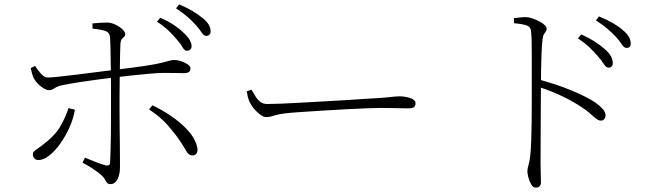

<svg xmlns="http://www.w3.org/2000/svg" viewBox="-20 -818 3040 877"><path d="M834 -586Q823 -586 814 -602Q805 -618 788 -637Q772 -657 750.5 -677.5Q729 -698 697 -719L712 -737Q749 -721 775.5 -703Q802 -685 818 -669Q855 -635 855 -607Q855 -597 849 -591.5Q843 -586 834 -586ZM485 23Q474 23 469 17Q464 11 459.5 2Q455 -7 444 -17Q429 -31 404.5 -47Q380 -63 357 -75L368 -98Q390 -89 416 -78.5Q442 -68 461 -63Q470 -61 476 -63Q482 -65 483 -75Q484 -92 485 -128Q486 -164 486.5 -209Q487 -254 487 -298Q487 -342 487 -374Q487 -395 487 -424Q487 -453 486.5 -485Q486 -517 485.5 -548Q485 -579 484.5 -604Q484 -629 483 -643Q482 -668 464 -675.5Q446 -683 403 -687L402 -711Q419 -713 438.5 -714Q458 -715 471 -715Q490 -714 508.5 -705Q527 -696 539.5 -684Q552 -672 552 -662Q552 -654 546.5 -649.5Q541 -645 536 -639Q531 -633 530 -618Q529 -601 528.5 -570.5Q528 -540 527.5 -504Q527 -468 526.5 -433.5Q526 -399 526 -372Q526 -353 526 -317Q526 -281 526.5 -238.5Q527 -196 527.5 -155.5Q528 -115 528 -86.5Q528 -58 528 -51Q528 -32 523 -15Q518 2 508.5 12.5Q499 23 485 23ZM156 -87Q143 -87 136.5 -95Q130 -103 130 -112Q130 -121 135.5 -126.5Q141 -132 150 -138Q159 -144 171 -153Q230 -197 254.5 -239Q279 -281 293 -324L322 -317Q316 -278 298 -237.5Q280 -197 256 -163Q232 -129 205.5 -108Q179 -87 156 -87ZM203 -406Q194 -406 181 -413.5Q168 -421 155.5 -433Q143 -445 135 -459Q131 -467 127 -480Q123 -493 120 -507L140 -517Q152 -498 168 -480.5Q184 -463 198 -464Q213 -464 242 -467Q271 -470 307.5 -474.5Q344 -479 380.5 -483.5Q417 -488 448 -492Q479 -496 497 -498Q589 -509 641.5 -517Q694 -525 719.5 -531.5Q745 -538 755.5 -541Q766 -544 774 -544Q791 -544 808.5 -538Q826 -532 838 -523.5Q850 -515 850 -508Q850 -494 843 -489Q836 -484 818 -484Q799 -484 777.5 -484.5Q756 -485 728 -485Q705 -485 663.5 -481.5Q622 -478 578 -473Q534 -468 500 -464Q468 -460 425.5 -454.5Q383 -449 341.5 -442.5Q300 -436 270 -430Q249 -426 238.5 -420.5Q228 -415 221 -410.5Q214 -406 203 -406ZM859 -108Q842 -108 831 -127.5Q820 -147 805 -170Q787 -198 751 -240.5Q715 -283 661 -318L676 -337Q723 -315 766 -285Q809 -255 840 -220.5Q871 -186 880 -149Q885 -131 879 -119.5Q873 -108 859 -108ZM922 -654Q911 -654 901 -669.5Q891 -685 874 -704Q856 -724 836 -741.5Q816 -759 784 -780L798 -798Q834 -783 860.5 -767Q887 -751 905 -736Q925 -720 933.5 -705Q942 -690 942 -675Q942 -665 936.5 -659.5Q931 -654 922 -654Z M1195 -283Q1184 -283 1168 -295Q1152 -307 1138.5 -323.5Q1125 -340 1119 -354Q1114 -367 1111.5 -377.5Q1109 -388 1107 -401L1129 -408Q1138 -392 1147.5 -377Q1157 -362 1169.5 -352.5Q1182 -343 1200 -343Q1221 -343 1262 -344.5Q1303 -346 1355 -349Q1407 -352 1461.5 -355Q1516 -358 1565 -361Q1614 -364 1648 -366.5Q1682 -369 1692 -369Q1742 -372 1764.5 -375Q1787 -378 1806 -378Q1821 -378 1838 -374.5Q1855 -371 1866.5 -364Q1878 -357 1878 -346Q1878 -336 1872 -329.5Q1866 -323 1843 -323Q1818 -323 1789.5 -324Q1761 -325 1718 -325Q1701 -325 1658.5 -323.5Q1616 -322 1561 -319Q1506 -316 1450.5 -312.5Q1395 -309 1349.5 -306Q1304 -303 1282 -300Q1257 -297 1242.5 -293Q1228 -289 1218 -286Q1208 -283 1195 -283Z M2760 -509Q2748 -509 2738 -525.5Q2728 -542 2711 -561Q2695 -580 2673.5 -600.5Q2652 -621 2620 -643L2635 -661Q2672 -644 2698 -627Q2724 -610 2741 -595Q2761 -578 2770 -562Q2779 -546 2779 -530Q2779 -520 2774 -514.5Q2769 -509 2760 -509ZM2427 39Q2415 39 2406.5 24.5Q2398 10 2393.5 -7.5Q2389 -25 2389 -34Q2389 -49 2394 -64Q2399 -79 2402 -106Q2405 -134 2406.5 -177Q2408 -220 2408.5 -268.5Q2409 -317 2409 -362Q2409 -407 2409 -438Q2409 -468 2409 -500.5Q2409 -533 2409 -564.5Q2409 -596 2408.5 -624Q2408 -652 2406 -671Q2405 -694 2388 -701Q2371 -708 2328 -712L2327 -735Q2345 -737 2357 -738.5Q2369 -740 2379 -740Q2394 -740 2410.5 -734.5Q2427 -729 2442.5 -721Q2458 -713 2467.5 -704Q2477 -695 2477 -687Q2477 -679 2473 -674Q2469 -669 2464.5 -661.5Q2460 -654 2458 -638Q2455 -610 2453.5 -572.5Q2452 -535 2451.5 -499Q2451 -463 2451 -437Q2451 -424 2450.5 -383.5Q2450 -343 2450 -288.5Q2450 -234 2449.5 -177Q2449 -120 2449 -73Q2449 -42 2450 -20.5Q2451 1 2451 15Q2451 27 2444.5 33Q2438 39 2427 39ZM2724 -267Q2717 -267 2709.5 -271.5Q2702 -276 2692.5 -284.5Q2683 -293 2669.5 -304.5Q2656 -316 2636 -329Q2597 -355 2549 -378Q2501 -401 2444 -420V-454Q2516 -435 2585 -407Q2654 -379 2696 -352Q2715 -339 2730.5 -323Q2746 -307 2746 -291Q2746 -282 2740.5 -274.5Q2735 -267 2724 -267ZM2842 -599Q2831 -599 2820.5 -615Q2810 -631 2793 -650Q2775 -669 2754.5 -686.5Q2734 -704 2702 -725L2716 -743Q2753 -728 2779.5 -712.5Q2806 -697 2823 -682Q2843 -666 2852 -650.5Q2861 -635 2861 -620Q2861 -609 2856 -604Q2851 -599 2842 -599Z"/></svg>

Font: Noto Serif JP ExtraLight ExtraLight
Style: Regular
Weight: 250
Version: Version 2.003-H1;hotconv 1.1.1;makeotfexe 2.6.0